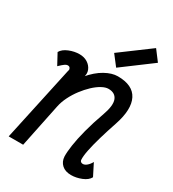

<svg xmlns="http://www.w3.org/2000/svg" viewBox="-213 -1007 1026 1138"><g transform="rotate(30 300.0 -438.0)"><path d="M533 -121 574 -40Q561 -15 525 -0.5Q489 14 454 14Q414 14 391 -7Q368 -28 366 -62Q365 -91 372 -139.5Q379 -188 396 -253Q413 -318 441 -396Q467 -469 452.5 -504.5Q438 -540 392 -540Q372 -540 346.5 -526Q321 -512 295 -487.5Q269 -463 245.5 -432Q222 -401 204.5 -366Q187 -331 180 -296L119 0H20L130 -509Q130 -512 132 -516.5Q134 -521 132 -526Q130 -533 125.5 -536.5Q121 -540 113 -540Q105 -540 94.5 -533Q84 -526 61 -504L21 -578Q35 -603 70.5 -617.5Q106 -632 141 -632Q173 -632 196.5 -617Q220 -602 230 -577.5Q240 -553 229 -525L226 -528Q270 -580 316.5 -606Q363 -632 403 -632Q506 -632 539 -567Q572 -502 533 -385Q511 -320 494.5 -263.5Q478 -207 469 -163Q460 -119 462 -93Q463 -86 468.5 -82Q474 -78 482 -78Q495 -78 509 -90Q523 -102 533 -121ZM368 -671 314 -741 515 -890 568 -820Z"/></g></svg>

Font: Victor Mono Thin
Style: Italic
Weight: 100
Italic angle: -12°
Monospace: yes
Designer: Rune Bjørnerås
Version: Version 1.561;gftools[0.9.30]